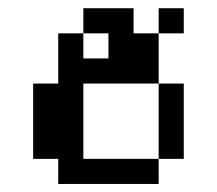

<svg xmlns="http://www.w3.org/2000/svg" viewBox="-20 -458 540 478"><path d="M187.5 -437.5H312.5V-375H375V-250H187.5V-62.5H375V0H125V-62.5H62.5V-250H125V-375H187.5V-312.5H250V-375H187.5ZM375 -437.5H437.5V-375H375ZM375 -250H437.5V-62.5H375Z"/></svg>

Font: Half Eighties
Style: Regular
Weight: 400
Monospace: yes
Designer: Jayvee Enaguas (HarvettFox96)
Version: 20191127.01dev02